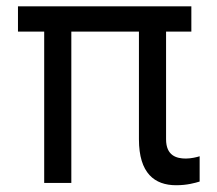

<svg xmlns="http://www.w3.org/2000/svg" viewBox="-20 -565 671 593"><path d="M571 -545.5H35.5V-467.3H116.5V0H200.3V-467.3H409.1V-134.9C409.1 -29.8 457.4 7.1 524.1 7.1C558.2 7.1 582.4 0 596.6 -4.3V-82.4C588.1 -79.5 569.6 -75.3 554 -75.3C525.6 -75.3 492.9 -83.8 492.9 -134.9V-467.3H571Z"/></svg>

Font: Karasuma Gothic
Style: Regular
Weight: 400
Designer: Rasmus Andersson, Ryoko Nishizuka
Foundry: Genbu
Version: Version 1.00